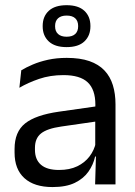

<svg xmlns="http://www.w3.org/2000/svg" viewBox="-20 -728 534 758"><path d="M355.5 0 359 -118.5 356 -131V-286.5L356.5 -315Q356.5 -374.5 326.2 -403Q296 -431.5 230.5 -431.5Q178 -431.5 134.2 -416.5Q90.5 -401.5 56.5 -381.5L64 -450.5Q83 -462 109.2 -473.2Q135.5 -484.5 169.2 -492Q203 -499.5 243.5 -499.5Q296 -499.5 332.8 -486.8Q369.5 -474 392.2 -450Q415 -426 425.5 -392Q436 -358 436 -316V0ZM187.5 10.5Q115 10.5 76.2 -24.8Q37.5 -60 37.5 -125.5V-140Q37.5 -207.5 79.2 -240.8Q121 -274 212 -287L366.5 -309L371 -250L222 -228.5Q166 -220.5 142 -201.2Q118 -182 118 -144.5V-136.5Q118 -98 141.8 -77.5Q165.5 -57 213 -57Q255 -57 285 -71.5Q315 -86 333.5 -110.5Q352 -135 358.5 -165L371 -110H355.5Q348.5 -78 329.2 -50.5Q310 -23 275.5 -6.2Q241 10.5 187.5 10.5ZM148.5 -624V-625.5Q148.5 -663 172.5 -685.2Q196.5 -707.5 243 -707.5Q289.5 -707.5 313.2 -685.2Q337 -663 337 -625.5V-624Q337 -587 313.2 -564.5Q289.5 -542 243 -542Q196.5 -542 172.5 -564.5Q148.5 -587 148.5 -624ZM197.5 -624Q197.5 -604.5 209.2 -593.8Q221 -583 243 -583Q265.5 -583 277 -593.8Q288.5 -604.5 288.5 -624V-625.5Q288.5 -645 277 -655.8Q265.5 -666.5 243 -666.5Q221 -666.5 209.2 -655.8Q197.5 -645 197.5 -625.5Z"/></svg>

Font: Anek Gurmukhi
Style: Regular
Weight: 400
Designer: Sarang Kulkarni (Gurmukhi), Yesha Goshar (Latin)
Foundry: Ek Type
Version: Version 1.003